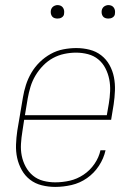

<svg xmlns="http://www.w3.org/2000/svg" viewBox="-20 -727 540 755"><path d="M197 8Q170 8 144 1.5Q118 -5 98 -20.5Q78 -36 65.5 -58.5Q53 -81 47.5 -106Q42 -131 43 -158.5Q44 -186 48 -213L70 -343Q74 -368 82 -393Q90 -418 103.5 -441Q117 -464 136.5 -483Q156 -502 179.5 -515Q203 -528 229 -533Q255 -538 280 -538Q307 -538 332.5 -531.5Q358 -525 378 -509.5Q398 -494 410.5 -471.5Q423 -449 428 -423.5Q433 -398 432 -371Q431 -344 427 -317L417 -256H75L68 -210Q64 -186 62.5 -161.5Q61 -137 65.5 -114.5Q70 -92 81 -71.5Q92 -51 109.5 -36.5Q127 -22 150 -16Q173 -10 197 -10Q226 -10 254.5 -16.5Q283 -23 308.5 -40Q334 -57 351.5 -82.5Q369 -108 375 -136H395Q388 -104 369 -75Q350 -46 322 -26.5Q294 -7 261.5 0.5Q229 8 197 8ZM400 -274 408 -320Q412 -344 413 -368.5Q414 -393 409.5 -415.5Q405 -438 394.5 -458.5Q384 -479 366.5 -493.5Q349 -508 326 -514Q303 -520 279 -520Q256 -520 232.5 -515Q209 -510 188 -498.5Q167 -487 149.5 -469Q132 -451 119.5 -430Q107 -409 100 -386Q93 -363 89 -340L78 -274ZM406 -654Q400 -654 394 -656Q388 -658 384.5 -663Q381 -668 380 -674Q379 -680 380 -686Q381 -691 383.5 -695Q386 -699 389.5 -701.5Q393 -704 397.5 -705.5Q402 -707 406 -707Q413 -707 418.5 -704.5Q424 -702 427.5 -697Q431 -692 432 -686Q433 -680 432 -674Q432 -669 429.5 -665Q427 -661 423 -658.5Q419 -656 415 -655Q411 -654 406 -654ZM206 -654Q200 -654 194 -656Q188 -658 184.5 -663Q181 -668 180 -674Q179 -680 180 -686Q181 -691 183.5 -695Q186 -699 189.5 -701.5Q193 -704 197.5 -705.5Q202 -707 206 -707Q213 -707 218.5 -704.5Q224 -702 227.5 -697Q231 -692 232 -686Q233 -680 232 -674Q232 -669 229.5 -665Q227 -661 223 -658.5Q219 -656 215 -655Q211 -654 206 -654Z"/></svg>

Font: Iosevka Slab Thin Oblique
Style: Regular
Weight: 100
Italic angle: -9°
Monospace: yes
Designer: Belleve Invis
Foundry: Belleve Invis
Version: Version 11.1.0; ttfautohint (v1.8.3)